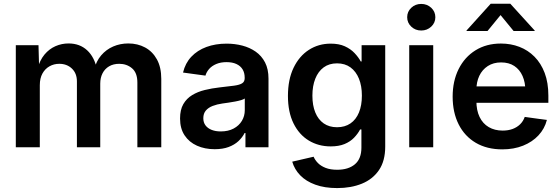

<svg xmlns="http://www.w3.org/2000/svg" viewBox="-20 -773 2936 1008"><path d="M63 0V-535.6H182.1L185.5 -410.6H176.3Q189 -457 213.6 -486.6Q238.3 -516.1 271 -530.5Q303.7 -544.9 339.8 -544.9Q398.9 -544.9 437.7 -508.8Q476.6 -472.7 489.7 -406.7H474.1Q484.9 -451.7 511.2 -482.4Q537.6 -513.2 574.5 -529.1Q611.3 -544.9 653.8 -544.9Q702.6 -544.9 741.9 -523.7Q781.2 -502.4 804 -460.9Q826.7 -419.4 826.7 -358.9V0H701.2V-339.8Q701.2 -390.6 673.3 -414.3Q645.5 -438 606 -438Q575.2 -438 552.7 -424.8Q530.3 -411.6 518.3 -388.2Q506.3 -364.7 506.3 -334V0H383.8V-345.7Q383.8 -387.7 357.7 -412.8Q331.5 -438 291 -438Q263.2 -438 240 -425Q216.8 -412.1 202.9 -387.2Q189 -362.3 189 -325.7V0Z M1106.9 10.3Q1055.2 10.3 1014.2 -8.1Q973.1 -26.4 949.2 -62.3Q925.3 -98.1 925.3 -150.9Q925.3 -196.8 942.4 -226.3Q959.5 -255.9 988.8 -273.7Q1018.1 -291.5 1055.2 -300.5Q1092.3 -309.6 1131.8 -314Q1179.7 -319.3 1208.7 -323.2Q1237.8 -327.1 1251.2 -335.7Q1264.6 -344.2 1264.6 -362.3V-365.2Q1264.6 -390.6 1253.7 -408.7Q1242.7 -426.8 1221.4 -436.8Q1200.2 -446.8 1169.4 -446.8Q1138.7 -446.8 1115.5 -437Q1092.3 -427.2 1078.1 -411.1Q1064 -395 1058.6 -376L940.9 -392.1Q952.6 -441.4 984.4 -475.1Q1016.1 -508.8 1063.7 -526.4Q1111.3 -543.9 1169.9 -543.9Q1212.4 -543.9 1252 -533.7Q1291.5 -523.4 1322.5 -501.7Q1353.5 -480 1371.6 -445.1Q1389.6 -410.2 1389.6 -360.4V0H1268.6V-74.7H1264.2Q1252.4 -51.3 1231.7 -32Q1210.9 -12.7 1180.2 -1.2Q1149.4 10.3 1106.9 10.3ZM1138.7 -83Q1178.2 -83 1206.5 -98.1Q1234.9 -113.3 1250 -138.7Q1265.1 -164.1 1265.1 -194.3V-255.9Q1259.3 -251.5 1245.6 -247.3Q1231.9 -243.2 1214.6 -240Q1197.3 -236.8 1179.4 -234.1Q1161.6 -231.4 1147 -229.5Q1119.1 -225.6 1096.4 -216.8Q1073.7 -208 1060.5 -192.4Q1047.4 -176.8 1047.4 -152.3Q1047.4 -129.9 1059.1 -114.5Q1070.8 -99.1 1091.3 -91.1Q1111.8 -83 1138.7 -83Z M1750.5 214.4Q1684.1 214.4 1635.3 196.5Q1586.4 178.7 1556.2 147.5Q1525.9 116.2 1514.2 75.7L1626.5 49.8Q1633.8 67.4 1649.2 83Q1664.6 98.6 1689.5 108.4Q1714.4 118.2 1750.5 118.2Q1809.1 118.2 1843.3 89.4Q1877.4 60.5 1877.4 2V-93.3H1870.6Q1858.4 -70.3 1838.6 -49.8Q1818.8 -29.3 1788.8 -16.8Q1758.8 -4.4 1716.3 -4.4Q1651.9 -4.4 1601.1 -35.2Q1550.3 -65.9 1521 -125.2Q1491.7 -184.6 1491.7 -269.5Q1491.7 -355.5 1521.2 -417Q1550.8 -478.5 1601.6 -511.2Q1652.3 -543.9 1716.3 -543.9Q1759.8 -543.9 1790.3 -530Q1820.8 -516.1 1841.3 -494.4Q1861.8 -472.7 1874 -450.2H1878.4V-535.6H2002.4V-3.4Q2002.4 71.8 1969.7 119.9Q1937 168 1880.1 191.2Q1823.2 214.4 1750.5 214.4ZM1749.5 -105Q1790.5 -105 1819.8 -125Q1849.1 -145 1864.5 -182.4Q1879.9 -219.7 1879.9 -271Q1879.9 -321.8 1864.5 -359.9Q1849.1 -397.9 1820.1 -419.2Q1791 -440.4 1749.5 -440.4Q1708 -440.4 1679.2 -419.2Q1650.4 -397.9 1635.3 -359.9Q1620.1 -321.8 1620.1 -271Q1620.1 -219.7 1635.3 -182.6Q1650.4 -145.5 1679.4 -125.2Q1708.5 -105 1749.5 -105Z M2128.4 0V-535.6H2254.4V0ZM2191.4 -612.8Q2160.6 -612.8 2139.2 -633.1Q2117.7 -653.3 2117.7 -682.6Q2117.7 -711.9 2139.2 -732.2Q2160.6 -752.4 2191.4 -752.4Q2222.2 -752.4 2243.9 -732.2Q2265.6 -711.9 2265.6 -682.6Q2265.6 -653.3 2243.9 -633.1Q2222.2 -612.8 2191.4 -612.8Z M2617.2 11.2Q2536.6 11.2 2478 -23.2Q2419.4 -57.6 2387.9 -120.1Q2356.4 -182.6 2356.4 -265.6Q2356.4 -347.7 2387.9 -410.6Q2419.4 -473.6 2476.6 -509Q2533.7 -544.4 2609.9 -544.4Q2661.6 -544.4 2706.8 -527.1Q2752 -509.8 2786.1 -475.3Q2820.3 -440.9 2839.6 -389.9Q2858.9 -338.9 2858.9 -271V-233.4H2412.6V-319.3H2795.9L2738.3 -294.9Q2738.3 -340.3 2723.4 -374Q2708.5 -407.7 2680.2 -426.5Q2651.9 -445.3 2610.8 -445.3Q2570.3 -445.3 2541 -426.3Q2511.7 -407.2 2496.3 -374.8Q2481 -342.3 2481 -300.8V-243.2Q2481 -193.8 2497.8 -158.9Q2514.6 -124 2545.9 -105.7Q2577.1 -87.4 2619.1 -87.4Q2647.9 -87.4 2671.1 -95.9Q2694.3 -104.5 2710.7 -120.6Q2727.1 -136.7 2734.9 -159.2L2851.1 -143.1Q2839.4 -97.2 2807.1 -62.5Q2774.9 -27.8 2726.3 -8.3Q2677.7 11.2 2617.2 11.2ZM2539.6 -610.4H2429.2V-612.8L2556.2 -753.4H2659.2L2787.1 -612.8V-610.4H2676.3L2607.9 -693.8Z"/></svg>

Font: Inter 20pt SemiBold
Style: Regular
Weight: 600
Version: Version 4.001;git-66647c0bb